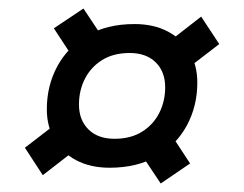

<svg xmlns="http://www.w3.org/2000/svg" viewBox="-20 -474 574 451"><path d="M106.5 -407.5 176 -454 230.5 -372 161.5 -323.5ZM452.5 -435 495 -370.5 410.5 -305.5 364 -366ZM426.5 -90 357.5 -43 302.5 -125.5 371.5 -174ZM38.5 -127 123 -192 169.5 -131.5 80.5 -62.5ZM296 -417.5Q341 -417.5 374.2 -400Q407.5 -382.5 425.5 -351.5Q443.5 -320.5 443.5 -280Q443.5 -225 419 -179.5Q394.5 -134 348.5 -107Q302.5 -80 237.5 -80Q192.5 -80 159.2 -97.5Q126 -115 108 -146Q90 -177 90 -217.5Q90 -272.5 114.5 -318Q139 -363.5 185 -390.5Q231 -417.5 296 -417.5ZM249 -148Q287 -148 313.5 -164.5Q340 -181 354 -208.5Q368 -236 368 -269Q368 -305.5 345.8 -327.5Q323.5 -349.5 284.5 -349.5Q246.5 -349.5 220 -333Q193.5 -316.5 179.5 -289Q165.5 -261.5 165.5 -228.5Q165.5 -192 187.8 -170Q210 -148 249 -148Z"/></svg>

Font: Newsreader 9pt SemiBold
Style: Italic
Weight: 600
Italic angle: -17°
Designer: Hugues Gentile
Foundry: Production Type
Version: Version 1.003